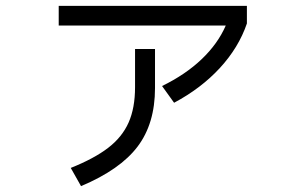

<svg xmlns="http://www.w3.org/2000/svg" viewBox="-20 -571 1040 654"><path d="M532 -278Q612 -317 667 -369.5Q722 -422 749 -484H180V-551H821V-491Q793 -409 729 -339.5Q665 -270 573 -221ZM221 1Q301 -31 348.5 -67.5Q396 -104 418 -153.5Q440 -203 440 -274V-404H508V-271Q508 -150 448.5 -71.5Q389 7 256 63Z"/></svg>

Font: IBM Plex Sans JP
Style: Regular
Weight: 400
Designer: Mike Abbink; Paul van der Laan; Pieter van Rosmalen; Wujin Sim; Yejin Wi; Jinhee Kim; Boomi Park; Yona Kim; Kichan Ma
Foundry: Sandoll Inc.
Version: Version 1.000